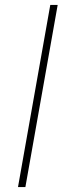

<svg xmlns="http://www.w3.org/2000/svg" viewBox="-20 -636 254 779"><path d="M53 123 184 -616H214L83 123Z"/></svg>

Font: Sail
Style: Regular
Weight: 400
Designer: Miguel Hernandez
Foundry: Miguel Hernandez
Version: Version 1.002